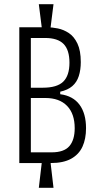

<svg xmlns="http://www.w3.org/2000/svg" viewBox="-20 -783 474 915"><path d="M180 -644 165 -763H235L220 -644ZM165 112 180 -16H220L235 112ZM72 -6V-653H205Q228 -653 255.5 -647.5Q283 -642 308 -625.5Q333 -609 349 -575.5Q365 -542 365 -487Q365 -450 355.5 -420.5Q346 -391 324.5 -372.5Q303 -354 267 -346V-334Q328 -326 359 -284Q390 -242 390 -172Q390 -121 373 -84Q356 -47 319 -26.5Q282 -6 222 -6ZM127 -57H226Q285 -57 310.5 -86.5Q336 -116 336 -172Q336 -241 299.5 -278.5Q263 -316 196 -316H127ZM127 -365H184Q252 -365 281.5 -394Q311 -423 311 -484Q311 -545 283 -573.5Q255 -602 195 -602H127Z"/></svg>

Font: Bricolage Grotesque 24pt Condensed ExtraLight
Style: Regular
Weight: 250
Width: 3
Designer: Mathieu Triay
Foundry: Atelier Triay
Version: Version 1.001;gftools[0.9.33.dev8+g029e19f]